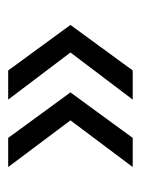

<svg xmlns="http://www.w3.org/2000/svg" viewBox="44 -478 352 481"><g transform="rotate(-90 220.5 -238.0)"><path d="M211 -82 329 -238 211 -394H284L398 -238L284 -82ZM42 -82 159 -238 42 -394H115L229 -238L115 -82Z"/></g></svg>

Font: Outfit Light
Style: Regular
Weight: 300
Designer: Rodrigo Fuenzalida
Foundry: fragTYPE
Version: Version 1.100; ttfautohint (v1.8.4.7-5d5b)